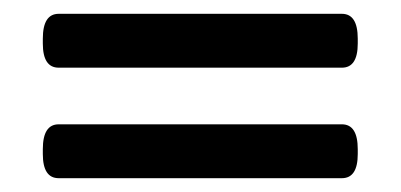

<svg xmlns="http://www.w3.org/2000/svg" viewBox="-20 -371 580 278"><path d="M65 -113Q42 -113 42 -148V-155Q42 -191 65 -191H475Q498 -191 498 -155V-148Q498 -113 475 -113ZM65 -273Q42 -273 42 -308V-315Q42 -351 65 -351H475Q498 -351 498 -315V-308Q498 -273 475 -273Z"/></svg>

Font: Asap Semi Condensed Medium
Style: Regular
Weight: 500
Width: 4
Designer: Pablo Cosgaya
Foundry: Omnibus-Type
Version: Version 3.001; ttfautohint (v1.8.4.7-5d5b)